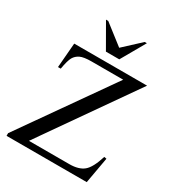

<svg xmlns="http://www.w3.org/2000/svg" viewBox="-205 -996 1021 1118"><g transform="rotate(30 305.5 -437.5)"><path d="M575.2 -662.1 140.1 -40H411.6Q474.1 -40 507.6 -67.4Q541 -94.7 566.9 -178.2L583 -175.3L551.8 0H12.7V-18.1L437.5 -622.6H225.6Q172.9 -622.6 149.2 -611.1Q125.5 -599.6 113 -577.9Q100.6 -556.2 90.3 -496.6H71.8L85.4 -662.1ZM358.4 -713.9H268.6L175.8 -875.5H190.9L324.2 -772L436 -875.5H450.7Z"/></g></svg>

Font: Jameel Khushkhat-L
Style: Regular
Weight: 400
Version: Version 3.5